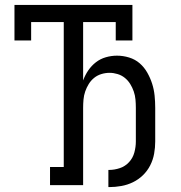

<svg xmlns="http://www.w3.org/2000/svg" viewBox="-20 -755 740 783"><path d="M422 8V-62H425Q447 -62 469 -69.5Q491 -77 506.5 -94Q522 -111 528 -133.5Q534 -156 534 -178V-315Q534 -332 532.5 -349Q531 -366 525.5 -382Q520 -398 511 -412.5Q502 -427 489 -437.5Q476 -448 459.5 -453Q443 -458 427 -458Q410 -458 393.5 -453Q377 -448 364 -437.5Q351 -427 342 -412.5Q333 -398 327.5 -382Q322 -366 320.5 -349Q319 -332 319 -315V0H184V-74H240V-665H107V-590H39V-735H520V-590H452V-665H319V-427Q327 -449 340 -468Q353 -487 371 -501Q389 -515 411.5 -521.5Q434 -528 457 -528Q482 -528 506.5 -520.5Q531 -513 549.5 -497Q568 -481 580.5 -459Q593 -437 600.5 -413.5Q608 -390 610.5 -365Q613 -340 613 -315V-178Q613 -153 608.5 -128Q604 -103 592.5 -80.5Q581 -58 563 -40.5Q545 -23 522.5 -12Q500 -1 475 3.5Q450 8 425 8Z"/></svg>

Font: Iosevka Etoile
Style: Regular
Weight: 400
Designer: Belleve Invis
Foundry: Belleve Invis
Version: Version 33.2.4